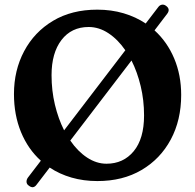

<svg xmlns="http://www.w3.org/2000/svg" viewBox="-20 -759 838 825"><path d="M103.5 38.5Q94.5 32.5 94 22.8Q93.5 13 100 4L155.5 -68.5Q100.5 -118 70.2 -191.5Q40 -265 40 -355Q40 -457 83.8 -539.2Q127.5 -621.5 207.8 -669.5Q288 -717.5 398 -717.5Q458.5 -717.5 511 -702Q563.5 -686.5 606 -658L660 -728.5Q666 -737 675.5 -738.8Q685 -740.5 694 -733.5Q713 -719.5 698.5 -700L644 -628.5Q698.5 -579 728.5 -507.8Q758.5 -436.5 758.5 -351Q758.5 -243 713.8 -159.5Q669 -76 588.2 -28.5Q507.5 19 398.5 19Q339 19 287.2 4Q235.5 -11 193.5 -39L138 33.5Q123.5 54.5 103.5 38.5ZM201.5 -436Q201.5 -369.5 216 -309Q230.5 -248.5 255.5 -199L518.5 -543Q486.5 -589.5 446 -616.2Q405.5 -643 361 -643Q287 -643 244.2 -587.2Q201.5 -531.5 201.5 -436ZM599 -263Q599 -328.5 584.5 -389Q570 -449.5 545 -499L282 -155Q314 -108.5 354.2 -82Q394.5 -55.5 437.5 -55.5Q510 -55.5 554.5 -109.2Q599 -163 599 -263Z"/></svg>

Font: Fraunces 9pt S100 SemiBold
Style: Regular
Weight: 600
Version: Version 1.000; ttfautohint (v1.8.3)